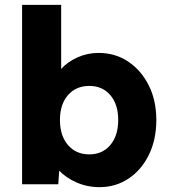

<svg xmlns="http://www.w3.org/2000/svg" viewBox="-20 -760 698 791"><path d="M390 11Q339 11 295 -8.5Q251 -28 224 -57L220 -1H71V-740H232V-476Q258 -505 299 -523.5Q340 -542 386 -542Q455 -542 508.5 -506Q562 -470 593 -408Q624 -346 624 -266Q624 -185 593.5 -122.5Q563 -60 510 -24.5Q457 11 390 11ZM348 -124Q402 -124 434.5 -162.5Q467 -201 467 -266Q467 -330 434.5 -368Q402 -406 348 -406Q293 -406 260 -368Q227 -330 227 -266Q227 -201 260 -162.5Q293 -124 348 -124Z"/></svg>

Font: Lexend
Style: Bold
Weight: 700
Designer: Bonnie Shaver-Troup, Thomas Jockin
Foundry: Lexend
Version: Version 1.007; ttfautohint (v1.8.3)